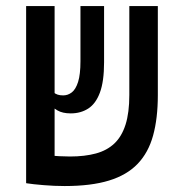

<svg xmlns="http://www.w3.org/2000/svg" viewBox="-20 -606 626 635"><path d="M193.8 9.3Q159.7 9.3 124 6.3Q88.4 3.4 66.9 0L89.4 -98.1Q92.8 -96.7 106 -95.2Q119.1 -93.8 137.9 -92Q156.7 -90.3 176.3 -89.4Q195.8 -88.4 211.4 -88.4Q260.3 -88.4 297.1 -98.4Q334 -108.4 358.4 -131.6Q382.8 -154.8 395.3 -194.1Q407.7 -233.4 407.7 -292V-585.9H502V-291.5Q502 -214.4 486.3 -157.7Q470.7 -101.1 435.1 -64Q399.4 -26.9 340.3 -8.8Q281.2 9.3 193.8 9.3ZM160.6 0.5 66.4 -0.5V-585.9H160.6ZM213.9 -231Q187 -231 170.2 -240.7Q153.3 -250.5 139.2 -262.7L156.2 -301.3Q163.1 -295.4 170.7 -293Q178.2 -290.5 189 -290.5Q204.6 -290.5 217.5 -300.5Q230.5 -310.5 238.3 -335.2Q246.1 -359.9 246.1 -403.3V-585.9H324.2V-399.9Q324.2 -336.9 310.5 -300Q296.9 -263.2 272 -247.1Q247.1 -231 213.9 -231Z"/></svg>

Font: Cascadia Code
Style: Regular
Weight: 400
Designer: Aaron Bell
Foundry: Saja Typeworks
Version: Version 2404.023